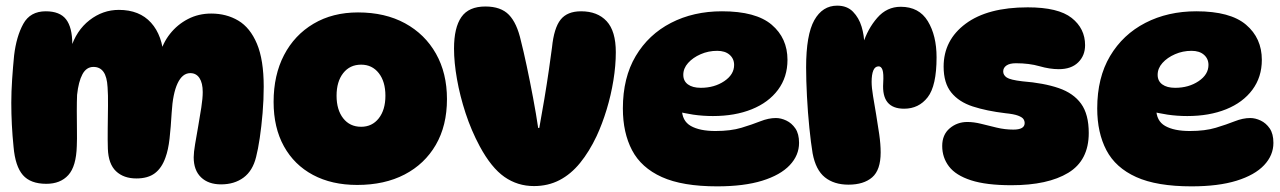

<svg xmlns="http://www.w3.org/2000/svg" viewBox="-20 -652 4535 680"><path d="M546 -458Q556 -499 582 -532Q608 -565 645.5 -584.5Q683 -604 728 -604Q782 -604 824 -579Q866 -554 890 -497Q914 -440 914 -345Q914 -299 910 -251.5Q906 -204 900 -163.5Q894 -123 887 -96Q875 -47 842.5 -23Q810 1 763 1Q718 1 692 -24Q666 -49 666 -95Q666 -112 671 -141.5Q676 -171 682 -205Q688 -239 693 -271.5Q698 -304 698 -326Q698 -358 686.5 -375.5Q675 -393 654 -393Q626 -393 609 -357Q592 -321 588 -253Q585 -201 580.5 -161Q576 -121 566 -94Q553 -57 528.5 -38.5Q504 -20 463 -20Q418 -20 391 -45.5Q364 -71 362 -125Q361 -155 361.5 -196Q362 -237 362.5 -277Q363 -317 361 -343Q359 -380 346.5 -397.5Q334 -415 311 -415Q286 -415 272 -389Q258 -363 253 -316Q252 -293 252 -259Q252 -225 252.5 -191.5Q253 -158 252 -135Q250 -63 222 -32Q194 -1 144 -1Q88 -1 61 -32Q34 -63 28 -132Q24 -171 22 -210Q20 -249 20 -288Q20 -327 23 -371.5Q26 -416 30 -456Q38 -523 62.5 -567.5Q87 -612 142 -612Q192 -612 214 -583.5Q236 -555 236 -496Q236 -476 233 -459L230 -479Q250 -544 297 -580.5Q344 -617 401 -617Q474 -617 515 -571.5Q556 -526 560 -446Z M1245 3Q1155 3 1088.5 -32.5Q1022 -68 985.5 -134Q949 -200 949 -291Q949 -386 986 -457Q1023 -528 1090.5 -568Q1158 -608 1248 -608Q1344 -608 1414.5 -569.5Q1485 -531 1524 -462Q1563 -393 1563 -301Q1563 -207 1523.5 -139Q1484 -71 1413 -34Q1342 3 1245 3ZM1259 -203Q1298 -203 1321.5 -233Q1345 -263 1345 -313Q1345 -363 1321.5 -393Q1298 -423 1259 -423Q1219 -423 1195.5 -393Q1172 -363 1172 -313Q1172 -263 1195.5 -233Q1219 -203 1259 -203Z M1699 -629Q1754 -629 1782.5 -599.5Q1811 -570 1825 -507Q1834 -472 1845.5 -418Q1857 -364 1868 -305.5Q1879 -247 1886 -199H1890Q1899 -248 1908 -302Q1917 -356 1924 -404.5Q1931 -453 1935 -484Q1942 -553 1965.5 -582.5Q1989 -612 2038 -612Q2096 -612 2128.5 -577Q2161 -542 2161 -467Q2161 -420 2152.5 -367.5Q2144 -315 2128.5 -264Q2113 -213 2093 -170Q2067 -115 2034.5 -75Q2002 -35 1961.5 -14Q1921 7 1871 7Q1813 7 1766.5 -25.5Q1720 -58 1679 -134Q1649 -190 1629 -251Q1609 -312 1598.5 -371.5Q1588 -431 1588 -480Q1588 -554 1614 -591.5Q1640 -629 1699 -629Z M2520 8Q2397 8 2324 -25Q2251 -58 2218.5 -120Q2186 -182 2186 -268Q2186 -377 2231.5 -453.5Q2277 -530 2356.5 -571Q2436 -612 2537 -612Q2657 -612 2713 -564.5Q2769 -517 2769 -440Q2769 -379 2735.5 -334Q2702 -289 2642.5 -265Q2583 -241 2505 -241Q2469 -241 2435 -246Q2401 -251 2374 -259L2398 -315Q2395 -291 2395 -267Q2395 -224 2426.5 -206Q2458 -188 2514 -188Q2568 -188 2606 -199.5Q2644 -211 2673 -222.5Q2702 -234 2728 -234Q2746 -234 2765 -225Q2784 -216 2797 -197Q2810 -178 2810 -146Q2810 -102 2777 -67Q2744 -32 2679.5 -12Q2615 8 2520 8ZM2462 -341Q2510 -341 2545 -364.5Q2580 -388 2580 -422Q2580 -444 2564 -458Q2548 -472 2520 -472Q2489 -472 2461.5 -460Q2434 -448 2417 -429Q2400 -410 2400 -387Q2400 -365 2416.5 -353Q2433 -341 2462 -341Z M2835 -413Q2835 -529 2864 -580.5Q2893 -632 2945 -632Q2980 -632 3001 -610.5Q3022 -589 3031.5 -557.5Q3041 -526 3041 -494L3036 -496Q3053 -550 3087 -589Q3121 -628 3170 -628Q3235 -628 3266 -577Q3297 -526 3297 -449Q3297 -348 3265.5 -307.5Q3234 -267 3182 -267Q3142 -267 3123.5 -289.5Q3105 -312 3108 -358Q3110 -392 3105.5 -404.5Q3101 -417 3092 -417Q3079 -417 3073 -402.5Q3067 -388 3067 -362Q3067 -342 3072 -312Q3077 -282 3083 -246.5Q3089 -211 3094 -176Q3099 -141 3099 -112Q3099 -50 3069 -24Q3039 2 2985 2Q2934 2 2901.5 -24Q2869 -50 2858 -109Q2852 -145 2846.5 -199Q2841 -253 2838 -310.5Q2835 -368 2835 -413Z M3620 -626Q3728 -626 3775.5 -588.5Q3823 -551 3823 -492Q3823 -455 3798.5 -431Q3774 -407 3730 -407Q3698 -407 3661.5 -417.5Q3625 -428 3578 -428Q3556 -428 3544.5 -420Q3533 -412 3533 -399Q3533 -386 3545.5 -377.5Q3558 -369 3601 -364Q3677 -358 3729.5 -340Q3782 -322 3809 -284.5Q3836 -247 3836 -181Q3836 -84 3763.5 -40Q3691 4 3562 4Q3473 4 3419 -13.5Q3365 -31 3341 -62.5Q3317 -94 3317 -135Q3317 -175 3343.5 -197.5Q3370 -220 3406 -220Q3429 -220 3455 -213.5Q3481 -207 3510 -200Q3539 -193 3569 -193Q3609 -193 3609 -216Q3609 -224 3604.5 -230.5Q3600 -237 3585.5 -242.5Q3571 -248 3541 -251Q3474 -259 3425 -275Q3376 -291 3349 -324.5Q3322 -358 3322 -416Q3322 -510 3400 -568Q3478 -626 3620 -626Z M4200 8Q4077 8 4004 -25Q3931 -58 3898.5 -120Q3866 -182 3866 -268Q3866 -377 3911.5 -453.5Q3957 -530 4036.5 -571Q4116 -612 4217 -612Q4337 -612 4393 -564.5Q4449 -517 4449 -440Q4449 -379 4415.5 -334Q4382 -289 4322.5 -265Q4263 -241 4185 -241Q4149 -241 4115 -246Q4081 -251 4054 -259L4078 -315Q4075 -291 4075 -267Q4075 -224 4106.5 -206Q4138 -188 4194 -188Q4248 -188 4286 -199.5Q4324 -211 4353 -222.5Q4382 -234 4408 -234Q4426 -234 4445 -225Q4464 -216 4477 -197Q4490 -178 4490 -146Q4490 -102 4457 -67Q4424 -32 4359.5 -12Q4295 8 4200 8ZM4142 -341Q4190 -341 4225 -364.5Q4260 -388 4260 -422Q4260 -444 4244 -458Q4228 -472 4200 -472Q4169 -472 4141.5 -460Q4114 -448 4097 -429Q4080 -410 4080 -387Q4080 -365 4096.5 -353Q4113 -341 4142 -341Z"/></svg>

Font: DynaPuff
Style: Bold
Weight: 700
Designer: Toshi Omagari, Jennifer Daniel
Foundry: Google Fonts
Version: Version 2.000